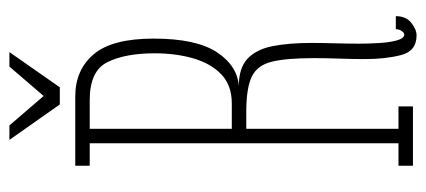

<svg xmlns="http://www.w3.org/2000/svg" viewBox="-263 -613 884 398"><g transform="rotate(-90 179.0 -414.0)"><path d="M304.5 7.5Q272 7.5 263.8 -24.8Q255.5 -57 255.5 -100Q255.5 -125 256.5 -152Q257.5 -179 257.5 -205.5Q257.5 -263 250 -293Q242.5 -323 218.8 -334.2Q195 -345.5 146.5 -345.5H111V-30H157.5V0H34.5V-30H81V-670H34.5V-700H178Q233 -700 265.5 -661.8Q298 -623.5 298 -537.5Q298 -449.5 269.8 -406.5Q241.5 -363.5 199 -361Q237.5 -361 256.8 -342.5Q276 -324 282.5 -290.2Q289 -256.5 289 -211Q289 -187 288.2 -161Q287.5 -135 287.5 -110Q287.5 -92 288.8 -70.5Q290 -49 294.2 -33.5Q298.5 -18 306.5 -18Q310 -18 313.8 -23.5Q317.5 -29 317.5 -35.5H344.5Q344.5 -14.5 330.8 -3.5Q317 7.5 304.5 7.5ZM111 -375.5H163.5Q201 -375.5 223.8 -397.2Q246.5 -419 257 -455.2Q267.5 -491.5 267.5 -535.5Q267.5 -596.5 249.2 -633.2Q231 -670 171 -670H111ZM161.5 -732 88 -836.5H118L179 -765.5L240 -836.5H270L197 -732Z"/></g></svg>

Font: Imbue 10pt Thin
Style: Regular
Weight: 100
Designer: Tyler Finck
Foundry: Etcetera Type Company
Version: Version 1.102; ttfautohint (v1.8.3)